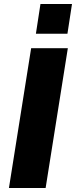

<svg xmlns="http://www.w3.org/2000/svg" viewBox="-20 -948 383 968"><path d="M25 0 137 -705H322L210 0ZM161 -778 184 -928H343L320 -778Z"/></svg>

Font: Mulish ExtraLight Black
Style: Italic
Weight: 900
Italic angle: -9°
Version: Version 3.603